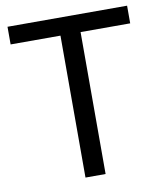

<svg xmlns="http://www.w3.org/2000/svg" viewBox="-81 -780 718 846"><g transform="rotate(-10 278.0 -357.0)"><path d="M323 0H233V-635H10V-714H545V-635H323Z"/></g></svg>

Font: ltamil05
Style: Book
Weight: 400
Designer: Jelle Bosma - Monotype Design Team
Foundry: Monotype Imaging Inc.
Version: Version 2.003